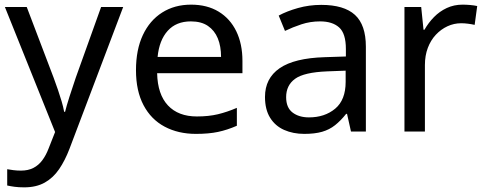

<svg xmlns="http://www.w3.org/2000/svg" viewBox="-20 -566 2088 826"><path d="M1 -536H95L211 -231Q221 -204 229.5 -179Q238 -154 245 -130.5Q252 -107 256 -85H260Q266 -110 279 -150.5Q292 -191 306 -232L415 -536H510L279 74Q260 124 234.5 161.5Q209 199 172.5 219.5Q136 240 84 240Q60 240 42 237.5Q24 235 11 232V162Q22 164 37.5 166Q53 168 70 168Q101 168 123.5 156.5Q146 145 162 123.5Q178 102 189 73L217 2Z M802 -546Q871 -546 920.5 -516Q970 -486 996.5 -431.5Q1023 -377 1023 -304V-251H656Q658 -160 702.5 -112.5Q747 -65 827 -65Q878 -65 917.5 -74.5Q957 -84 999 -102V-25Q958 -7 918 1.5Q878 10 823 10Q747 10 688.5 -21Q630 -52 597.5 -113.5Q565 -175 565 -264Q565 -352 594.5 -415Q624 -478 677.5 -512Q731 -546 802 -546ZM801 -474Q738 -474 701.5 -433.5Q665 -393 658 -321H931Q931 -367 917 -401Q903 -435 874.5 -454.5Q846 -474 801 -474Z M1362 -545Q1460 -545 1507 -502Q1554 -459 1554 -365V0H1490L1473 -76H1469Q1446 -47 1421.5 -27.5Q1397 -8 1365.5 1Q1334 10 1289 10Q1241 10 1202.5 -7Q1164 -24 1142 -59.5Q1120 -95 1120 -149Q1120 -229 1183 -272.5Q1246 -316 1377 -320L1468 -323V-355Q1468 -422 1439 -448Q1410 -474 1357 -474Q1315 -474 1277 -461.5Q1239 -449 1206 -433L1179 -499Q1214 -518 1262 -531.5Q1310 -545 1362 -545ZM1388 -259Q1288 -255 1249.5 -227Q1211 -199 1211 -148Q1211 -103 1238.5 -82Q1266 -61 1309 -61Q1377 -61 1422 -98.5Q1467 -136 1467 -214V-262Z M1970 -546Q1985 -546 2002.5 -544.5Q2020 -543 2033 -540L2022 -459Q2009 -462 1993.5 -464Q1978 -466 1964 -466Q1933 -466 1905 -453Q1877 -440 1855 -416.5Q1833 -393 1820.5 -360Q1808 -327 1808 -286V0H1720V-536H1792L1802 -438H1806Q1823 -468 1847 -492.5Q1871 -517 1902 -531.5Q1933 -546 1970 -546Z"/></svg>

Font: utelugu15
Style: Book
Weight: 400
Designer: Jelle Bosma - Monotype Design Team
Foundry: Monotype Imaging Inc.
Version: Version 2.003